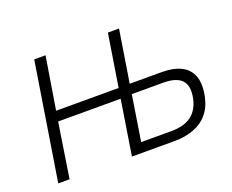

<svg xmlns="http://www.w3.org/2000/svg" viewBox="-113 -895 1312 1085"><g transform="rotate(-20 542.5 -352.5)"><path d="M67 0 179 -705H247L196 -390H572L622 -705H689L639 -391H831Q902 -391 947.5 -368Q993 -345 1010.5 -298Q1028 -251 1013 -177Q1000 -116 966.5 -77Q933 -38 881.5 -19Q830 0 765 0H510L562 -329H186L135 0ZM587 -59H769Q845 -59 889 -91.5Q933 -124 947 -190Q962 -263 930 -297.5Q898 -332 819 -332H630Z"/></g></svg>

Font: Nunito Sans 7pt SemiCondensed Light
Style: Italic
Weight: 300
Width: 4
Italic angle: -9°
Designer: Vernon Adams
Foundry: Vernon Adams
Version: Version 3.101;gftools[0.9.27]